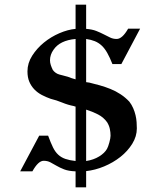

<svg xmlns="http://www.w3.org/2000/svg" viewBox="-20 -812 706 818"><path d="M347 -14H302V-82Q272 -83 253 -90.5Q234 -98 220.5 -106Q207 -114 194.5 -120.5Q182 -127 166 -127Q143 -127 118 -82H66L147 -234H185Q196 -204 205.5 -184.5Q215 -165 228 -153Q241 -141 258.5 -135Q276 -129 302 -126V-358Q299 -358 295 -360Q269 -365 245 -375Q221 -385 196 -391Q176 -398 158 -407.5Q140 -417 126.5 -431Q113 -445 105 -463.5Q97 -482 97 -508Q97 -543 117 -574.5Q137 -606 167 -630.5Q197 -655 233 -670.5Q269 -686 302 -689V-792H347V-689Q373 -687 390.5 -680Q408 -673 422.5 -665.5Q437 -658 449.5 -652Q462 -646 477 -646Q501 -646 526 -690H577L497 -539H459Q448 -567 437 -586.5Q426 -606 413 -618Q400 -630 384 -636.5Q368 -643 347 -646V-462L361 -460Q382 -455 405 -448.5Q428 -442 450.5 -433Q473 -424 493.5 -410.5Q514 -397 531 -379Q541 -366 547.5 -351Q554 -336 557.5 -321Q561 -306 562 -291.5Q563 -277 563 -265Q563 -231 543.5 -199.5Q524 -168 493 -143.5Q462 -119 423.5 -103Q385 -87 347 -83ZM436 -178Q441 -187 446 -205.5Q451 -224 451 -234Q451 -248 448 -262.5Q445 -277 437 -290L438 -289Q422 -312 397.5 -324.5Q373 -337 347 -345V-126Q379 -131 402.5 -145.5Q426 -160 436 -178ZM208 -600Q193 -579 193 -555Q193 -545 196.5 -534.5Q200 -524 205 -514L204 -515Q216 -499 233 -494.5Q250 -490 269 -485Q277 -482 285 -479Q293 -476 302 -474V-646Q235 -640 208 -600Z"/></svg>

Font: CatShop
Style: Regular
Weight: 400
Designer: Peter Wiegel
Foundry: Peter Wiegel
Version: Version 1.000 2009 initial release